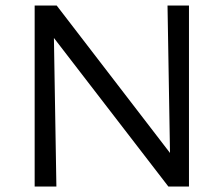

<svg xmlns="http://www.w3.org/2000/svg" viewBox="-20 -678 814 698"><path d="M667 -658V0H592L176 -540L185 0H106V-658H186L598 -122L589 -658Z"/></svg>

Font: Ysabeau Medium
Style: Regular
Weight: 500
Designer: Christian Thalmann (Catharsis Fonts)
Version: Version 0.003